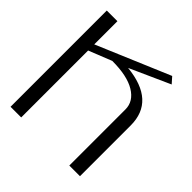

<svg xmlns="http://www.w3.org/2000/svg" viewBox="-196 -904 1058 1058"><g transform="rotate(45 333.0 -375.0)"><path d="M583 0H500V-437.5Q500 -500 438 -537.6Q376 -575.2 259.8 -575.2L125 -521.5V0H42V-750H125V-569.3L551.8 -750L583 -714.8L348.6 -609.4Q583 -585.9 583 -395.5Z"/></g></svg>

Font: okolaks
Style: Regular
Weight: 500
Version: Version 000.6.0